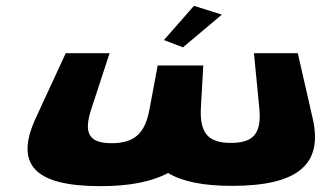

<svg xmlns="http://www.w3.org/2000/svg" viewBox="-20 -620 1125 657"><path d="M540.9 -483 606.1 -458 739.2 -570 643.8 -600ZM355 -438H205L101.9 -215C29.7 -57 97.4 17 324.4 17C422.4 17 498.7 2 555.3 -28C604.7 2 677.6 16 773.6 16C1000.6 16 1085.9 -58 1049.9 -215L999 -438H849L867.3 -250C875.4 -166 850 -131 770 -131C691 -131 663.4 -166 667.3 -250L675.6 -396H519.6L492.1 -249C477.2 -165 441.9 -130 361.9 -130C282.9 -130 265.2 -165 293.1 -249Z"/></svg>

Font: Hussar Milosc
Style: Obl
Weight: 700
Foundry: Cannot Into Space Fonts
Version: Version 1.02